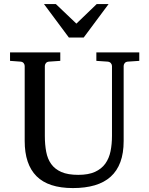

<svg xmlns="http://www.w3.org/2000/svg" viewBox="-20 -936 752 972"><path d="M627 -624Q616.2 -623 611.1 -616.2Q606 -609.4 606 -602.1V-222.2Q606 -160.6 589.4 -115.7Q572.8 -70.8 540.3 -41.5Q507.8 -12.2 459.7 2Q411.6 16.1 349.1 16.1Q225.1 16.1 165 -43.9Q105 -104 105 -222.2V-602.1Q105 -609.4 99.9 -616.2Q94.7 -623 84 -624L30.8 -627.9V-670.9H285.2V-627.9L228 -624Q217.3 -623 212.2 -616.2Q207 -609.4 207 -602.1V-248Q207 -204.1 213.9 -167.7Q220.7 -131.3 239.3 -105.5Q257.8 -79.6 290.8 -65.2Q323.7 -50.8 376 -50.8Q427.7 -50.8 460.9 -65.9Q494.1 -81.1 513.2 -107.7Q532.2 -134.3 539.6 -170.4Q546.9 -206.5 546.9 -248V-602.1Q546.9 -609.4 541.3 -616.2Q535.6 -623 524.9 -624L467.8 -627.9V-670.9H685.1V-627.9ZM403.8 -746.1H328.6L202.6 -915.5H262.7L366.7 -816.4L469.7 -915.5H529.8Z"/></svg>

Font: Charis SIL Viet
Style: Regular
Weight: 400
Foundry: SIL International
Version: Version 5.000